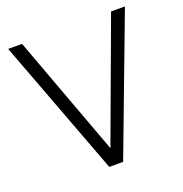

<svg xmlns="http://www.w3.org/2000/svg" viewBox="-126 -812 881 924"><g transform="rotate(-20 314.0 -350.0)"><path d="M278 0 15 -700H86L325 -53H303L542 -700H613L349 0Z"/></g></svg>

Font: SUSE Light
Style: Regular
Weight: 300
Designer: Rene Bieder
Foundry: SUSE
Version: Version 1.000